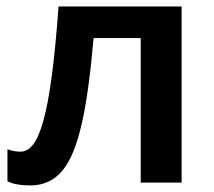

<svg xmlns="http://www.w3.org/2000/svg" viewBox="-20 -562 660 591"><path d="M539.1 -542H160.2C135.3 -199.7 99.6 -95.2 43 -95.2C28.3 -95.2 15.1 -97.7 2.9 -103V-3.9C20 4.4 43.5 8.8 73.2 8.8C113.8 8.8 146.5 -6.3 171.9 -36.6C222.7 -97.2 249 -228 268.1 -444.8H413.1V0H539.1Z"/></svg>

Font: Noto Reveo Sans
Style: Regular
Weight: 600
Designer: Monotype Design Team
Foundry: Monotype Imaging Inc.
Version: Version 2.007